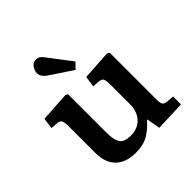

<svg xmlns="http://www.w3.org/2000/svg" viewBox="-211 -970 1149 1149"><g transform="rotate(-45 363.5 -395.0)"><path d="M294 14Q209 14 164.5 -30.5Q120 -75 120 -158V-383Q120 -416 113.5 -429.5Q107 -443 83 -445L40 -448L49 -517L238 -529L253 -521V-194Q253 -138 270 -109Q287 -80 344 -80Q404 -80 438.5 -118Q473 -156 473 -216V-383Q473 -416 467 -429.5Q461 -443 436 -445L393 -448L403 -517L590 -529L605 -521V-122Q605 -95 612 -84Q619 -73 639 -71L688 -67V0L497 7L482 -78H478Q440 -34 398 -10Q356 14 294 14ZM388 -592 247 -686Q210 -710 210 -743Q210 -762 224 -783Q238 -804 266 -804Q279 -804 290 -797Q301 -790 313 -773L423 -628Z"/></g></svg>

Font: Literata 7pt SemiBold
Style: Regular
Weight: 600
Designer: Latin by Veronika Burian and Jose Scaglione. Greek by Irene Vlachou. Cyrillic by Vera Evstafieva.
Foundry: TypeTogether
Version: Version 3.002